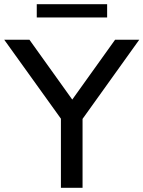

<svg xmlns="http://www.w3.org/2000/svg" viewBox="-39 -894 683 914"><path d="M251 0V-329L-19 -705H101L305 -420L509 -705H624L354 -328V0ZM136 -811V-874H471V-811Z"/></svg>

Font: Nunito Sans SemiBold
Style: Regular
Weight: 600
Designer: Vernon Adams
Foundry: Vernon Adams
Version: Version 3.101; ttfautohint (v1.8.4.7-5d5b);gftools[0.9.27]